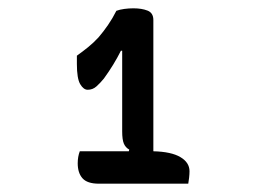

<svg xmlns="http://www.w3.org/2000/svg" viewBox="-20 -806 640 462"><path d="M172 -442H290L291 -446Q282 -451 278 -460.5Q274 -470 274 -490V-684H271Q254 -650 230 -617Q221 -606 212 -598Q203 -590 191 -590Q181 -590 173 -603.5Q165 -617 165 -652V-672Q179 -682 192 -692.5Q205 -703 217 -716Q229 -730 240 -746Q251 -762 260 -780Q268 -783 279 -784.5Q290 -786 301 -786Q321 -786 335 -780.5Q349 -775 349 -758V-442Q392 -441 414 -428Q436 -415 436 -394Q436 -387 435 -378Q434 -369 433 -364H218Q190 -364 178.5 -377Q167 -390 167 -413Q167 -429 172 -442Z"/></svg>

Font: Recursive Mn Csl St
Style: Regular
Weight: 400
Monospace: yes
Version: Version 1.079;hotconv 1.0.112;makeotfexe 2.5.65598; ttfautoh